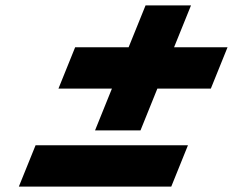

<svg xmlns="http://www.w3.org/2000/svg" viewBox="-20 -691 863 711"><path d="M500.2 -208 562.8 -363H760.8L822.6 -516H624.6L687.3 -671H519L456.3 -516H258.3L196.5 -363H394.5L331.9 -208ZM111.7 -153 49.8 0H614.2L676 -153Z"/></svg>

Font: Hussar
Style: BdWideOblFour
Weight: 700
Foundry: Cannot Into Space Fonts
Version: Version 2.00